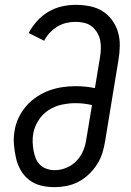

<svg xmlns="http://www.w3.org/2000/svg" viewBox="-20 -763 540 791"><path d="M205 8Q176 8 149 1.5Q122 -5 100.5 -21.5Q79 -38 65.5 -61.5Q52 -85 46 -111.5Q40 -138 37.5 -166.5Q35 -195 40 -224Q44 -251 56.5 -277.5Q69 -304 88 -326Q107 -348 132 -364.5Q157 -381 183.5 -390.5Q210 -400 237.5 -404Q265 -408 292 -408Q312 -408 332 -406Q352 -404 371 -400L392 -527Q395 -545 395.5 -563Q396 -581 392.5 -598Q389 -615 379.5 -630Q370 -645 357 -655Q344 -665 326.5 -669Q309 -673 291 -673Q272 -673 253 -668.5Q234 -664 216.5 -653.5Q199 -643 185 -628Q171 -613 162 -595L98 -627Q112 -653 132.5 -676Q153 -699 179.5 -714.5Q206 -730 234.5 -736.5Q263 -743 291 -743Q321 -743 349.5 -737.5Q378 -732 401.5 -717.5Q425 -703 441.5 -680.5Q458 -658 466 -631Q474 -604 473.5 -574.5Q473 -545 468 -516L413 -181Q409 -156 401.5 -132Q394 -108 379.5 -85.5Q365 -63 345.5 -44.5Q326 -26 303 -14Q280 -2 254.5 3Q229 8 205 8ZM206 -62Q230 -62 254 -72Q278 -82 296 -101Q314 -120 323.5 -144Q333 -168 336 -192L359 -330Q343 -334 326 -336Q309 -338 292 -338Q264 -338 235 -332Q206 -326 180.5 -309.5Q155 -293 138.5 -267Q122 -241 117 -213Q114 -195 114.5 -178Q115 -161 118 -144Q121 -127 127 -111.5Q133 -96 144.5 -84.5Q156 -73 172 -67.5Q188 -62 206 -62Z"/></svg>

Font: Iosevka Curly Slab
Style: Italic
Weight: 400
Italic angle: -9°
Monospace: yes
Designer: Belleve Invis
Foundry: Belleve Invis
Version: Version 22.1.2; ttfautohint (v1.8.4)